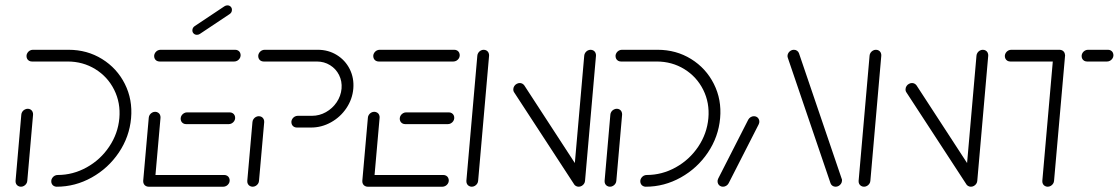

<svg xmlns="http://www.w3.org/2000/svg" viewBox="-20 -707 4236 727"><path d="M85.2 -295.2Q91.1 -295.2 95.9 -292.2Q100.7 -289.3 103.1 -284.1Q105.6 -278.9 105.2 -273L83.3 -22.2Q83 -16.3 79.4 -11.1Q75.9 -5.9 70.6 -3Q65.2 0 59.3 0Q53.3 0 48.3 -3Q43.3 -5.9 40.9 -11.1Q38.5 -16.3 38.9 -22.2L60.7 -273Q61.1 -278.9 64.6 -284.1Q68.1 -289.3 73.7 -292.2Q79.3 -295.2 85.2 -295.2ZM174.1 -22.2Q174.4 -28.1 178 -33.3Q181.5 -38.5 186.9 -41.5Q192.2 -44.4 198.1 -44.4Q256.3 -44.4 308.3 -73.3Q360.4 -102.2 393.5 -151.7Q426.7 -201.1 431.9 -259.3Q437 -317.4 412.4 -366.9Q387.8 -416.3 340.9 -445.2Q294.1 -474.1 235.9 -474.1H100.7Q94.8 -474.1 89.8 -477Q84.8 -480 82.4 -485.2Q80 -490.4 80.4 -496.3Q80.7 -502.2 84.3 -507.4Q87.8 -512.6 93.1 -515.6Q98.5 -518.5 104.4 -518.5H239.6Q310 -518.5 366.5 -483.5Q423 -448.5 452.8 -389.1Q482.6 -329.6 476.3 -259.3Q470 -188.9 430 -129.4Q390 -70 327.4 -35Q264.8 0 194.4 0Q188.5 0 183.5 -3Q178.5 -5.9 176.1 -11.1Q173.7 -16.3 174.1 -22.2Z M522.2 -22.2 543.3 -261.5Q543.7 -267.4 547.2 -272.6Q550.7 -277.8 556.1 -280.7Q561.5 -283.7 567.4 -283.7Q573.3 -283.7 578.3 -280.7Q583.3 -277.8 585.7 -272.6Q588.1 -267.4 587.8 -261.5L566.7 -22.2ZM849.6 -22.2Q849.3 -16.3 845.7 -11.1Q842.2 -5.9 836.9 -3Q831.5 0 825.6 0H542.6Q536.7 0 531.7 -3Q526.7 -5.9 524.3 -11.1Q521.9 -16.3 522.2 -22.2Q522.6 -28.1 526.1 -33.3Q529.6 -38.5 535 -41.5Q540.4 -44.4 546.3 -44.4H829.3Q835.2 -44.4 840.2 -41.5Q845.2 -38.5 847.6 -33.3Q850 -28.1 849.6 -22.2ZM664.1 -259.3Q664.4 -265.2 668 -270.4Q671.5 -275.6 676.9 -278.5Q682.2 -281.5 688.1 -281.5H850Q855.9 -281.5 860.9 -278.5Q865.9 -275.6 868.3 -270.4Q870.7 -265.2 870.4 -259.3Q870 -253.3 866.5 -248.1Q863 -243 857.6 -240Q852.2 -237 846.3 -237H684.4Q678.5 -237 673.5 -240Q668.5 -243 666.1 -248.1Q663.7 -253.3 664.1 -259.3ZM563.7 -496.3Q564.1 -502.2 567.6 -507.4Q571.1 -512.6 576.5 -515.6Q581.9 -518.5 587.8 -518.5H870.7Q876.7 -518.5 881.7 -515.6Q886.7 -512.6 889.1 -507.4Q891.5 -502.2 891.1 -496.3Q890.7 -490.4 887.2 -485.2Q883.7 -480 878.3 -477Q873 -474.1 867 -474.1H584.1Q578.1 -474.1 573.1 -477Q568.1 -480 565.7 -485.2Q563.3 -490.4 563.7 -496.3ZM725.6 -575.2Q717.8 -575.2 712.8 -580.6Q707.8 -585.9 708.5 -593.7Q708.9 -598.5 711.3 -602.2Q713.7 -605.9 717.8 -608.5L830 -683.3Q835.2 -686.7 841.1 -686.7Q848.9 -686.7 853.9 -681.3Q858.9 -675.9 858.1 -668.1Q857.8 -663.3 855.4 -659.6Q853 -655.9 848.9 -653.3L736.7 -578.5Q731.9 -575.2 725.6 -575.2Z M936.7 0Q930.7 0 925.7 -3Q920.7 -5.9 918.3 -11.1Q915.9 -16.3 916.3 -22.2L935.9 -244.8Q936.3 -250.7 939.8 -255.9Q943.3 -261.1 948.7 -264.1Q954.1 -267 960 -267Q965.9 -267 970.9 -264.1Q975.9 -261.1 978.3 -255.9Q980.7 -250.7 980.4 -244.8L960.7 -22.2Q960.4 -16.3 956.9 -11.1Q953.3 -5.9 948 -3Q942.6 0 936.7 0ZM1083.3 -246.3Q1083.7 -252.2 1087.2 -257.4Q1090.7 -262.6 1096.1 -265.6Q1101.5 -268.5 1107.4 -268.5H1161.5Q1189.3 -268.5 1214.1 -282.4Q1238.9 -296.3 1254.8 -319.8Q1270.7 -343.3 1273.3 -371.5Q1275.6 -399.3 1263.9 -422.8Q1252.2 -446.3 1229.8 -460.2Q1207.4 -474.1 1179.6 -474.1H978.1Q972.2 -474.1 967.2 -477Q962.2 -480 959.8 -485.2Q957.4 -490.4 957.8 -496.3Q958.1 -502.2 961.7 -507.4Q965.2 -512.6 970.6 -515.6Q975.9 -518.5 981.9 -518.5H1183.3Q1223.3 -518.5 1255.4 -498.7Q1287.4 -478.9 1304.3 -445.2Q1321.1 -411.5 1317.8 -371.5Q1314.4 -331.5 1291.7 -297.6Q1268.9 -263.7 1233.3 -243.9Q1197.8 -224.1 1157.8 -224.1H1103.7Q1097.8 -224.1 1092.8 -227Q1087.8 -230 1085.4 -235.2Q1083 -240.4 1083.3 -246.3Z M1351.9 -22.2 1373 -261.5Q1373.3 -267.4 1376.9 -272.6Q1380.4 -277.8 1385.7 -280.7Q1391.1 -283.7 1397 -283.7Q1403 -283.7 1408 -280.7Q1413 -277.8 1415.4 -272.6Q1417.8 -267.4 1417.4 -261.5L1396.3 -22.2ZM1679.3 -22.2Q1678.9 -16.3 1675.4 -11.1Q1671.9 -5.9 1666.5 -3Q1661.1 0 1655.2 0H1372.2Q1366.3 0 1361.3 -3Q1356.3 -5.9 1353.9 -11.1Q1351.5 -16.3 1351.9 -22.2Q1352.2 -28.1 1355.7 -33.3Q1359.3 -38.5 1364.6 -41.5Q1370 -44.4 1375.9 -44.4H1658.9Q1664.8 -44.4 1669.8 -41.5Q1674.8 -38.5 1677.2 -33.3Q1679.6 -28.1 1679.3 -22.2ZM1493.7 -259.3Q1494.1 -265.2 1497.6 -270.4Q1501.1 -275.6 1506.5 -278.5Q1511.9 -281.5 1517.8 -281.5H1679.6Q1685.6 -281.5 1690.6 -278.5Q1695.6 -275.6 1698 -270.4Q1700.4 -265.2 1700 -259.3Q1699.6 -253.3 1696.1 -248.1Q1692.6 -243 1687.2 -240Q1681.9 -237 1675.9 -237H1514.1Q1508.1 -237 1503.1 -240Q1498.1 -243 1495.7 -248.1Q1493.3 -253.3 1493.7 -259.3ZM1393.3 -496.3Q1393.7 -502.2 1397.2 -507.4Q1400.7 -512.6 1406.1 -515.6Q1411.5 -518.5 1417.4 -518.5H1700.4Q1706.3 -518.5 1711.3 -515.6Q1716.3 -512.6 1718.7 -507.4Q1721.1 -502.2 1720.7 -496.3Q1720.4 -490.4 1716.9 -485.2Q1713.3 -480 1708 -477Q1702.6 -474.1 1696.7 -474.1H1413.7Q1407.8 -474.1 1402.8 -477Q1397.8 -480 1395.4 -485.2Q1393 -490.4 1393.3 -496.3Z M1766.3 0Q1760.4 0 1755.4 -3Q1750.4 -5.9 1748 -11.1Q1745.6 -16.3 1745.9 -22.2L1787.4 -496.3Q1787.8 -502.2 1791.3 -507.4Q1794.8 -512.6 1800.2 -515.6Q1805.6 -518.5 1811.5 -518.5Q1817.4 -518.5 1822.4 -515.6Q1827.4 -512.6 1829.8 -507.4Q1832.2 -502.2 1831.9 -496.3L1790.4 -22.2Q1790 -16.3 1786.5 -11.1Q1783 -5.9 1777.6 -3Q1772.2 0 1766.3 0ZM1923.7 -370.4Q1924.1 -376.3 1927.6 -381.5Q1931.1 -386.7 1936.7 -389.6Q1942.2 -392.6 1948.1 -392.6Q1953.3 -392.6 1957.8 -390.2Q1962.2 -387.8 1965.2 -383.7L2192.6 -34.4L2154.8 -7.8L1927 -357Q1923 -362.6 1923.7 -370.4ZM2171.1 0Q2165.2 0 2160.2 -3Q2155.2 -5.9 2152.8 -11.1Q2150.4 -16.3 2150.7 -22.2L2192.2 -496.3Q2192.6 -502.2 2196.1 -507.4Q2199.6 -512.6 2205 -515.6Q2210.4 -518.5 2216.3 -518.5Q2222.2 -518.5 2227.2 -515.6Q2232.2 -512.6 2234.6 -507.4Q2237 -502.2 2236.7 -496.3L2195.2 -22.2Q2194.8 -16.3 2191.3 -11.1Q2187.8 -5.9 2182.4 -3Q2177 0 2171.1 0Z M2315.6 -295.2Q2321.5 -295.2 2326.3 -292.2Q2331.1 -289.3 2333.5 -284.1Q2335.9 -278.9 2335.6 -273L2313.7 -22.2Q2313.3 -16.3 2309.8 -11.1Q2306.3 -5.9 2300.9 -3Q2295.6 0 2289.6 0Q2283.7 0 2278.7 -3Q2273.7 -5.9 2271.3 -11.1Q2268.9 -16.3 2269.3 -22.2L2291.1 -273Q2291.5 -278.9 2295 -284.1Q2298.5 -289.3 2304.1 -292.2Q2309.6 -295.2 2315.6 -295.2ZM2404.4 -22.2Q2404.8 -28.1 2408.3 -33.3Q2411.9 -38.5 2417.2 -41.5Q2422.6 -44.4 2428.5 -44.4Q2486.7 -44.4 2538.7 -73.3Q2590.7 -102.2 2623.9 -151.7Q2657 -201.1 2662.2 -259.3Q2667.4 -317.4 2642.8 -366.9Q2618.1 -416.3 2571.3 -445.2Q2524.4 -474.1 2466.3 -474.1H2331.1Q2325.2 -474.1 2320.2 -477Q2315.2 -480 2312.8 -485.2Q2310.4 -490.4 2310.7 -496.3Q2311.1 -502.2 2314.6 -507.4Q2318.1 -512.6 2323.5 -515.6Q2328.9 -518.5 2334.8 -518.5H2470Q2540.4 -518.5 2596.9 -483.5Q2653.3 -448.5 2683.1 -389.1Q2713 -329.6 2706.7 -259.3Q2700.4 -188.9 2660.4 -129.4Q2620.4 -70 2557.8 -35Q2495.2 0 2424.8 0Q2418.9 0 2413.9 -3Q2408.9 -5.9 2406.5 -11.1Q2404.1 -16.3 2404.4 -22.2Z M2717.4 0Q2711.5 0 2706.5 -3Q2701.5 -5.9 2699.1 -11.1Q2696.7 -16.3 2697 -22.2Q2697.4 -25.9 2699.6 -31.1L2813.3 -254.1Q2816.7 -260 2822.4 -263.5Q2828.1 -267 2834.8 -267Q2840.7 -267 2845.7 -264.1Q2850.7 -261.1 2853.1 -255.9Q2855.6 -250.7 2855.2 -244.8Q2854.8 -241.1 2852.6 -235.9L2738.9 -13Q2735.6 -7 2729.8 -3.5Q2724.1 0 2717.4 0ZM3168.1 -22.2Q3167.8 -16.3 3164.3 -11.1Q3160.7 -5.9 3155.4 -3Q3150 0 3144.1 0Q3137.4 0 3132.2 -3.5Q3127 -7 3124.8 -13L2963.3 -487.4Q2961.5 -491.9 2961.9 -496.3Q2962.2 -502.2 2965.7 -507.4Q2969.3 -512.6 2974.6 -515.6Q2980 -518.5 2985.9 -518.5Q2992.6 -518.5 2997.8 -515Q3003 -511.5 3005.2 -505.6L3166.7 -31.1Q3168.9 -27.4 3168.1 -22.2Z M3251.5 0Q3245.6 0 3240.6 -3Q3235.6 -5.9 3233.1 -11.1Q3230.7 -16.3 3231.1 -22.2L3272.6 -496.3Q3273 -502.2 3276.5 -507.4Q3280 -512.6 3285.4 -515.6Q3290.7 -518.5 3296.7 -518.5Q3302.6 -518.5 3307.6 -515.6Q3312.6 -512.6 3315 -507.4Q3317.4 -502.2 3317 -496.3L3275.6 -22.2Q3275.2 -16.3 3271.7 -11.1Q3268.1 -5.9 3262.8 -3Q3257.4 0 3251.5 0ZM3408.9 -370.4Q3409.3 -376.3 3412.8 -381.5Q3416.3 -386.7 3421.9 -389.6Q3427.4 -392.6 3433.3 -392.6Q3438.5 -392.6 3443 -390.2Q3447.4 -387.8 3450.4 -383.7L3677.8 -34.4L3640 -7.8L3412.2 -357Q3408.1 -362.6 3408.9 -370.4ZM3656.3 0Q3650.4 0 3645.4 -3Q3640.4 -5.9 3638 -11.1Q3635.6 -16.3 3635.9 -22.2L3677.4 -496.3Q3677.8 -502.2 3681.3 -507.4Q3684.8 -512.6 3690.2 -515.6Q3695.6 -518.5 3701.5 -518.5Q3707.4 -518.5 3712.4 -515.6Q3717.4 -512.6 3719.8 -507.4Q3722.2 -502.2 3721.9 -496.3L3680.4 -22.2Q3680 -16.3 3676.5 -11.1Q3673 -5.9 3667.6 -3Q3662.2 0 3656.3 0Z M4013 -498.5 3971.1 -22.2Q3970.7 -16.3 3967.2 -11.1Q3963.7 -5.9 3958.3 -3Q3953 0 3947 0Q3941.1 0 3936.1 -3Q3931.1 -5.9 3928.7 -11.1Q3926.3 -16.3 3926.7 -22.2L3968.5 -498.5ZM3784.8 -496.3Q3785.2 -502.2 3788.7 -507.4Q3792.2 -512.6 3797.6 -515.6Q3803 -518.5 3808.9 -518.5H3992.2Q3998.1 -518.5 4003.1 -515.6Q4008.1 -512.6 4010.6 -507.4Q4013 -502.2 4012.6 -496.3Q4012.2 -490.4 4008.7 -485.2Q4005.2 -480 3999.8 -477Q3994.4 -474.1 3988.5 -474.1H3805.2Q3799.3 -474.1 3794.3 -477Q3789.3 -480 3786.9 -485.2Q3784.4 -490.4 3784.8 -496.3ZM4075.6 -496.3Q4075.9 -502.2 4079.4 -507.4Q4083 -512.6 4088.3 -515.6Q4093.7 -518.5 4099.6 -518.5H4175.6Q4181.5 -518.5 4186.5 -515.6Q4191.5 -512.6 4193.9 -507.4Q4196.3 -502.2 4195.9 -496.3Q4195.6 -490.4 4192 -485.2Q4188.5 -480 4183.1 -477Q4177.8 -474.1 4171.9 -474.1H4095.9Q4090 -474.1 4085 -477Q4080 -480 4077.6 -485.2Q4075.2 -490.4 4075.6 -496.3Z"/></svg>

Font: 26F Galaxy Sans Oblique
Style: Regular
Weight: 400
Italic angle: -5°
Designer: C₂₉H₂₅N₃O₅
Version: Version 1.200;FEAKit 1.0